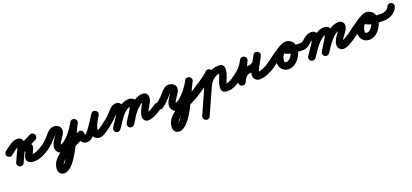

<svg xmlns="http://www.w3.org/2000/svg" viewBox="-19 -1282 5554 2589"><g transform="rotate(-20 2757.5 12.0)"><path d="M-41.3 -141.9C-25.2 -119.1 6.3 -113.7 29.1 -129.7C65.8 -155.6 123.2 -214.5 166 -214.5C166.6 -214.5 164.8 -214.6 164.1 -214.7C162.9 -215 161.8 -215.3 160.7 -215.7C158.1 -216.7 155.6 -218 153.4 -219.7C147 -224.3 141.7 -231.8 140.8 -239.9C140.8 -240.2 140.7 -241.4 140.7 -241C140.7 -213.5 118.7 -178.5 107 -152.9C87 -108.9 67 -64.9 47 -20.9C35.5 4.5 46.7 34.4 72.1 46C97.5 57.5 127.4 46.3 139 20.9C159 -23.1 179 -67.1 199 -111.1C217.3 -151.5 241.7 -195.8 241.7 -241C241.7 -284.9 209.6 -315.5 166 -315.5C91.3 -315.5 28.9 -253.1 -29.1 -212.3C-51.9 -196.2 -57.3 -164.7 -41.3 -141.9ZM348.3 -309.6C279.9 -275.1 211.6 -240.7 143.3 -206.3C115.7 -192.4 110.4 -164.4 119.3 -142.3C128.3 -120.1 151.5 -103.8 181 -112.9C197.9 -118.2 214.3 -121.2 232.1 -120.5C232.1 -120.5 232.9 -120.5 233.7 -120.5C234.5 -120.5 235.3 -120.5 235.3 -120.5C260.1 -121.2 238.1 -117.1 232.5 -140C231.3 -144.9 231.2 -149.8 232.1 -154.7C233.1 -160.1 236.2 -165.5 234.2 -161.3C234.2 -161.3 234.2 -161.2 234.1 -161.1C234 -160.9 234 -160.8 234 -160.8C219.5 -128.8 205 -96.8 190.6 -64.8C190.6 -64.8 190.6 -64.9 190.7 -65.1C190.7 -65.2 190.8 -65.3 190.8 -65.3C155.7 9.9 215.9 50.5 283 50.5C362.8 50.5 443.4 9.1 507.1 -35.7C529.9 -51.8 535.3 -83.3 519.3 -106.1C503.2 -128.9 471.7 -134.3 448.9 -118.3C403.3 -86.1 340.8 -50.5 283 -50.5C278.3 -50.5 273.6 -50.6 268.9 -51.1C260.5 -52.1 275.5 -45.3 279.1 -37.6C281.1 -33.4 281 -19.8 282.3 -22.7C282.3 -22.7 282.4 -22.8 282.5 -22.9C282.5 -23.1 282.6 -23.2 282.6 -23.2C297.1 -55.2 311.5 -87.2 326 -119.2C326 -119.2 326 -119.1 325.9 -118.9C325.8 -118.8 325.8 -118.7 325.8 -118.7C356.7 -185 289.2 -222.9 232.7 -221.5C232.7 -221.5 233.5 -221.5 234.3 -221.5C235.1 -221.5 235.9 -221.5 235.9 -221.5C206.7 -222.6 178.9 -218 151 -209.4C121.5 -200.2 117.2 -169.9 127.1 -145.4C137 -120.9 161.1 -102.2 188.7 -116.1C257.1 -150.5 325.4 -184.9 393.7 -219.4C418.6 -231.9 428.6 -262.3 416.1 -287.2C403.5 -312.1 373.2 -322.1 348.3 -309.6Z M506.9 -35.6C564.3 -75.6 608.6 -124.3 654.9 -175.9C660.1 -181.6 681 -203.5 683 -203.5C696.2 -203.5 689.2 -199.3 684.4 -210.4C683.2 -213.1 682.5 -221.9 682.5 -219C682.5 -188.1 594.1 -106.4 594.1 -32C594.1 18.6 627.1 62.7 680.7 62.7C815 62.7 951.8 -124.5 1007.9 -234C1023.1 -263.4 1008.8 -289.8 986.8 -301.6C964.7 -313.3 934.9 -310.4 918.8 -281.5C862.5 -179.9 688.5 239.1 610.8 239.1C610.1 239.1 612.4 239.2 613.1 239.3C614.6 239.6 616 240.1 617.4 240.7C622.2 242.8 626.2 246.4 628.9 250.9C629.5 252.1 631.1 256.6 631.1 256.3C631.1 140.2 924.4 33.4 1023 -35.6C1045.8 -51.6 1051.4 -83.1 1035.4 -106C1019.4 -128.8 987.9 -134.4 965 -118.4C824.7 -20.1 530.1 56 530.1 256.3C530.1 303.3 562.9 340.1 610.8 340.1C778.1 340.1 928.6 -90.6 1007.2 -232.5C1023.2 -261.5 1008.5 -288.1 986 -300.1C963.5 -312.1 933.2 -309.5 918.1 -280C883.9 -213.4 760.4 -38.3 680.7 -38.3C680.1 -38.3 681.8 -38.2 682.4 -38.1C691.3 -36.4 695.1 -24.3 695.1 -32C695.1 -87.9 783.5 -146.6 783.5 -219C783.5 -274.1 733 -304.5 683 -304.5C615.5 -304.5 570 -229.2 527.8 -185.8C503.7 -160.9 477.5 -138.2 449.1 -118.4C426.2 -102.5 420.6 -71 436.6 -48.1C452.5 -25.2 484 -19.6 506.9 -35.6Z M943.5 -77C943.5 -12.4 967.7 50.5 1042 50.5C1147.2 50.5 1255.7 -153.1 1308.7 -237C1326.4 -265.1 1313.4 -292.6 1291.7 -305.9C1270 -319.2 1239.6 -318.4 1222.6 -289.9C1181 -220.1 1085.6 -61.6 1150.1 16.9C1168 38.6 1193.9 49.1 1221.5 50.4C1221.5 50.4 1222.1 50.5 1222.7 50.5C1223.4 50.5 1224 50.5 1224 50.5C1278.3 50.5 1344.8 -5.4 1388 -35.6C1410.8 -51.6 1416.4 -83.1 1400.4 -106C1384.4 -128.8 1352.9 -134.4 1330 -118.4C1306.8 -102.1 1237.9 -50.5 1224 -50.5C1224 -50.5 1224.6 -50.5 1225.3 -50.5C1225.9 -50.5 1226.5 -50.4 1226.5 -50.4C1220.4 -50.7 1230.2 -43.4 1230.2 -44.1C1225.2 -103.4 1280.5 -189.6 1309.4 -238.1C1326.4 -266.7 1313.7 -293.9 1292.4 -307C1271.1 -320.1 1241 -319.1 1223.3 -291C1192.7 -242.5 1075.8 -50.5 1042 -50.5C1038.1 -50.5 1049.4 -40.1 1047.2 -48.4C1044.8 -57.6 1044.5 -67.5 1044.5 -77C1044.5 -104.9 1021.9 -127.5 994 -127.5C966.1 -127.5 943.5 -104.9 943.5 -77Z M1315.6 -48.1C1331.5 -25.3 1363 -19.6 1385.9 -35.6C1455.6 -84.2 1504.8 -142.5 1565.3 -199.6C1567.5 -201.7 1576.5 -210.1 1578.6 -210.1C1580.5 -210.1 1574.8 -210.7 1573 -211.5C1560.8 -216.8 1560.7 -225 1560.7 -224C1560.7 -195.1 1462.2 -53.7 1436.6 -16.9C1420.6 6 1426.2 37.5 1449.1 53.4C1472 69.4 1503.5 63.8 1519.4 40.9C1560 -17.3 1661.7 -154.4 1661.7 -224C1661.7 -272.5 1628.6 -311.1 1578.6 -311.1C1509.7 -311.1 1461.6 -233.9 1416.7 -190.8C1389.2 -164.4 1359.5 -140.3 1328.1 -118.4C1305.3 -102.5 1299.6 -71 1315.6 -48.1ZM1519.4 40.9C1574.7 -38.4 1660.3 -204.1 1766.1 -204.1C1769.2 -204.1 1758.5 -205.4 1753.8 -217.9C1752.9 -220.2 1752.3 -227.6 1752.3 -225.1C1752.3 -200.9 1656.9 -53.7 1630.7 -13.6C1615.5 9.8 1622 41.1 1645.4 56.3C1668.8 71.5 1700.1 65 1715.3 41.6C1753.5 -17 1853.3 -159.3 1853.3 -225.1C1853.3 -274.4 1812.7 -305.1 1766.1 -305.1C1609.4 -305.1 1515.3 -129.8 1436.6 -16.9C1420.6 6 1426.2 37.5 1449.1 53.4C1472 69.4 1503.5 63.8 1519.4 40.9ZM1716 40.4C1759.6 -32.7 1859.8 -203.9 1958.8 -207.4C1959.6 -207.4 1953.5 -209.1 1952.4 -209.7C1948.1 -212 1944.5 -215.2 1941.7 -219.2C1938.5 -223.7 1936.9 -228.4 1936.7 -233.8C1936.6 -233.7 1936.6 -233.6 1936.6 -233.5C1936.1 -231.1 1935.4 -228.8 1934.5 -226.5C1932.6 -221.5 1930.2 -216.6 1927.7 -211.9C1896.1 -153 1848.4 -84.3 1848.4 -16.1C1848.4 23.2 1874.9 55.5 1916 55.5C1991.3 55.5 2066 5.7 2125.6 -35.4C2148.6 -51.2 2154.4 -82.6 2138.6 -105.6C2122.8 -128.6 2091.4 -134.4 2068.4 -118.6C2028.8 -91.4 1966.7 -45.5 1916 -45.5C1913.9 -45.5 1923.3 -45 1928.7 -42.6C1936.4 -39.2 1942.8 -33.2 1946.6 -25.7C1947.5 -23.8 1948.3 -21.7 1948.8 -19.6C1949.2 -18.3 1949.4 -16.1 1949.4 -16.1C1949.4 -62.1 1994.2 -122.3 2016.7 -164.1C2049.5 -225.2 2045.4 -311.6 1955.2 -308.3C1808.2 -303.1 1695.9 -123.1 1629.3 -11.3C1615 12.6 1622.8 43.6 1646.8 57.9C1670.7 72.2 1701.7 64.4 1716 40.4Z M2155.9 -35.6C2213.3 -75.6 2257.6 -124.3 2303.9 -175.9C2309.1 -181.6 2330 -203.5 2332 -203.5C2345.2 -203.5 2338.2 -199.3 2333.4 -210.4C2332.2 -213.1 2331.5 -221.9 2331.5 -219C2331.5 -188.1 2243.1 -106.4 2243.1 -32C2243.1 18.6 2276.1 62.7 2329.7 62.7C2464 62.7 2600.8 -124.5 2656.9 -234C2672.1 -263.4 2657.8 -289.8 2635.8 -301.6C2613.7 -313.3 2583.9 -310.4 2567.8 -281.5C2511.5 -179.9 2337.5 239.1 2259.8 239.1C2259.1 239.1 2261.4 239.2 2262.1 239.3C2263.6 239.6 2265 240.1 2266.4 240.7C2271.2 242.8 2275.2 246.4 2277.9 250.9C2278.5 252.1 2280.1 256.6 2280.1 256.3C2280.1 140.2 2573.4 33.4 2672 -35.6C2694.8 -51.6 2700.4 -83.1 2684.4 -106C2668.4 -128.8 2636.9 -134.4 2614 -118.4C2473.7 -20.1 2179.1 56 2179.1 256.3C2179.1 303.3 2211.9 340.1 2259.8 340.1C2427.1 340.1 2577.6 -90.6 2656.2 -232.5C2672.2 -261.5 2657.5 -288.1 2635 -300.1C2612.5 -312.1 2582.2 -309.5 2567.1 -280C2532.9 -213.4 2409.4 -38.3 2329.7 -38.3C2329.1 -38.3 2330.8 -38.2 2331.4 -38.1C2340.3 -36.4 2344.1 -24.3 2344.1 -32C2344.1 -87.9 2432.5 -146.6 2432.5 -219C2432.5 -274.1 2382 -304.5 2332 -304.5C2264.5 -304.5 2219 -229.2 2176.8 -185.8C2152.7 -160.9 2126.5 -138.2 2098.1 -118.4C2075.2 -102.5 2069.6 -71 2085.6 -48.1C2101.5 -25.2 2133 -19.6 2155.9 -35.6Z M2671.8 -35.5C2727 -73.9 2783.7 -109.8 2839.3 -147.4C2875.4 -171.8 2909.3 -198 2939.5 -229.6C2958.8 -249.7 2958.1 -281.7 2937.9 -301C2917.8 -320.2 2885.8 -319.5 2866.5 -299.4C2841.3 -273.1 2812.8 -251.4 2782.7 -231.1C2726.7 -193.2 2669.7 -157.1 2614.2 -118.5C2591.3 -102.5 2585.6 -71 2601.5 -48.2C2617.5 -25.3 2649 -19.6 2671.8 -35.5ZM2856.9 -285.1C2777.6 -107.6 2698.2 69.9 2618.9 247.4C2607.5 272.9 2618.9 302.7 2644.4 314.1C2669.9 325.5 2699.7 314.1 2711.1 288.6C2790.4 111.1 2869.8 -66.4 2949.1 -243.9C2960.5 -269.3 2949.1 -299.2 2923.6 -310.6C2898.1 -322 2868.3 -310.5 2856.9 -285.1ZM2866.1 -58.8C2884.9 -107.5 2915.7 -154.2 2959.2 -184C2987.7 -203.4 3020.5 -214 3055 -214C3063.5 -214 3056.2 -213.2 3052.3 -214.6C3050.8 -215.3 3049.3 -215.9 3047.7 -216.6C3041 -220.6 3036.2 -226.3 3034.1 -233.8C3034 -234 3030.5 -216.7 3029.1 -212C3024.2 -195.4 3017.7 -179.2 3011.4 -163.1C2985.3 -97.3 2923.9 50.5 3053 50.5C3142.4 50.5 3195.6 12.6 3264.1 -35.7C3286.9 -51.8 3292.3 -83.3 3276.3 -106.1C3260.2 -128.9 3228.7 -134.3 3205.9 -118.3C3155.8 -82.9 3118.7 -50.5 3053 -50.5C3052.1 -50.5 3054.9 -50.1 3055.7 -49.8C3062 -47.3 3066.6 -43.5 3070.3 -37.8C3071.1 -36.2 3071.8 -34.7 3072.6 -33.2C3073 -32.1 3073.3 -28.8 3073.4 -29.9C3073.6 -31.5 3073.5 -33.1 3073.8 -34.8C3078.2 -65.9 3093.6 -96.5 3105.2 -125.8C3130.4 -189.3 3171.1 -315 3055 -315C3000.3 -315 2947.5 -298.2 2902.3 -267.4C2841.7 -226.1 2798 -163 2771.9 -95.2C2761.8 -69.1 2774.8 -39.9 2800.8 -29.9C2826.9 -19.8 2856.1 -32.8 2866.1 -58.8Z M3263.8 -35.5C3346.4 -92.9 3400.7 -151.1 3447 -241.5C3462 -270.9 3446.4 -297 3423.4 -308.2C3400.5 -319.5 3370.3 -315.8 3356.3 -285.9C3315 -197.7 3273.7 -109.6 3232.5 -21.4C3218.4 8.7 3233.7 34.6 3256.3 45.5C3278.9 56.4 3308.7 52.2 3323.5 22.4C3346.3 -23.8 3371.9 -74.5 3431 -74.5C3550.3 -74.5 3587.1 -146.2 3637.5 -240.7C3652.9 -269.4 3637 -295.4 3613.9 -306.8C3590.8 -318.2 3560.5 -315 3547 -285.4C3511 -206.1 3396.6 -66.5 3448.2 13.8C3464.6 39.3 3491.6 50.5 3521 50.5C3594 50.5 3689.1 6.3 3748.3 -35.9C3771 -52.1 3776.3 -83.6 3760.1 -106.3C3743.9 -129 3712.4 -134.3 3689.7 -118.1C3648.3 -88.6 3572.1 -50.5 3521 -50.5C3518.2 -50.5 3527.4 -46.9 3528.7 -45.7C3535 -40.1 3533.1 -37.4 3536.9 -32.1C3538.1 -30.5 3537.1 -36.1 3537.5 -38.1C3539.8 -50.7 3544.7 -63 3549.7 -74.7C3574.8 -133.5 3612.7 -185.6 3639 -243.6C3652.5 -273.3 3637.5 -298.8 3615.3 -309.7C3593.2 -320.7 3563.8 -317 3548.5 -288.3C3517.3 -229.9 3503.7 -175.5 3431 -175.5C3328.5 -175.5 3274.2 -105.7 3232.9 -22.4C3218.2 7.4 3233.9 33.5 3256.8 44.5C3279.7 55.5 3309.8 51.6 3323.9 21.4C3365.2 -66.8 3406.5 -154.9 3447.7 -243.1C3461.8 -273 3446.6 -298.8 3424.2 -309.8C3401.8 -320.8 3372.1 -316.9 3357 -287.5C3318.2 -211.6 3275.3 -166.6 3206.2 -118.5C3183.3 -102.5 3177.6 -71.1 3193.5 -48.2C3209.5 -25.3 3240.9 -19.6 3263.8 -35.5Z M3677.5 -48.3C3693.3 -25.3 3724.8 -19.6 3747.7 -35.5C3828.7 -91.5 3907.2 -161 3995.5 -204.1C4025.5 -218.7 4029.7 -248.5 4019 -271.2C4008.2 -293.8 3982.4 -309.3 3952.1 -295.3C3866.8 -255.7 3808.2 -165.3 3808.2 -71.2C3808.2 -0.7 3862.1 55.2 3933.2 55.2C4048 55.2 4138.1 -76.7 4138.1 -182.5C4138.1 -248.6 4086.3 -310.5 4018 -310.5C3977.7 -310.5 3936 -296.5 3921.3 -254.7C3921.3 -254.7 3921.4 -254.8 3921.4 -254.8C3921.4 -254.9 3921.4 -255 3921.4 -255C3873 -119.3 4127 -120.6 4199.9 -120.5C4227.8 -120.5 4250.5 -143 4250.5 -170.9C4250.5 -198.8 4228 -221.5 4200.1 -221.5C4155.4 -221.6 4110.1 -222.7 4065.9 -229.4C4051.3 -231.5 4036.4 -234.3 4022.5 -239.2C4018.5 -240.6 4011.7 -248.7 4011 -244.5C4010.6 -242.3 4014 -241.1 4014.9 -239C4017.2 -234 4017.7 -230.7 4017.4 -225.2C4017.1 -223.8 4016.9 -222.4 4016.6 -221C4016.5 -220.9 4016.5 -220.9 4016.6 -221C4016.6 -221.1 4016.6 -221.2 4016.7 -221.3C4017.9 -224.8 4013.4 -214.6 4010.8 -212C4003.3 -204.5 4007 -209.5 4018 -209.5C4029.9 -209.5 4037.1 -191 4037.1 -182.5C4037.1 -133.5 3990.1 -45.8 3933.2 -45.8C3917.8 -45.8 3909.2 -56 3909.2 -71.2C3909.2 -126.1 3944.8 -180.5 3994.6 -203.7C4024.8 -217.7 4029 -247.8 4018 -270.7C4007.1 -293.7 3981.1 -309.5 3951.2 -294.8C3858 -249.3 3775.6 -177.6 3690.3 -118.5C3667.3 -102.7 3661.6 -71.2 3677.5 -48.3Z M4149.5 -171C4149.5 -143.1 4172.1 -120.5 4200 -120.5C4300 -120.5 4319 -210.5 4387 -210.5C4389.4 -210.5 4382.1 -211.2 4379.9 -212.1C4371.9 -215.3 4364.6 -222.6 4362.7 -231.2C4362.6 -231.4 4362.5 -232.3 4362.5 -232C4362.5 -188.5 4267 -64 4237.6 -22C4221.6 0.9 4227.2 32.4 4250 48.4C4272.9 64.4 4304.4 58.8 4320.4 36C4366.2 -29.5 4463.5 -153.2 4463.5 -232C4463.5 -276.8 4433.1 -311.5 4387 -311.5C4280.5 -311.5 4255.4 -221.5 4200 -221.5C4172.1 -221.5 4149.5 -198.9 4149.5 -171ZM4320.5 35.8C4370.5 -36.2 4477.3 -213.5 4569 -213.5C4571.5 -213.5 4565.1 -215.3 4563.9 -216.1C4559.7 -218.9 4556.4 -222.9 4554.4 -227.5C4553.3 -229.8 4552.5 -237.6 4552.5 -235C4552.5 -200.1 4458.4 -60.9 4431.3 -17.9C4416.4 5.7 4423.5 36.8 4447.1 51.7C4470.7 66.6 4501.8 59.5 4516.7 35.9C4558.7 -30.6 4653.5 -159.2 4653.5 -235C4653.5 -283.5 4615.6 -314.5 4569 -314.5C4420.5 -314.5 4312.8 -130.2 4237.5 -21.8C4221.6 1.1 4227.3 32.6 4250.2 48.5C4273.1 64.4 4304.6 58.7 4320.5 35.8ZM4446 52C4469.2 67.5 4500.5 61.2 4516 38C4570.4 -43.6 4668.5 -212.5 4778 -212.5C4779.4 -212.5 4775.2 -212.7 4773.9 -213C4770.5 -213.7 4767.2 -215.1 4764.2 -217C4755.5 -222.5 4749.2 -232.1 4748.5 -242.5C4748.5 -243 4748.5 -243.5 4748.5 -244C4748.5 -202.5 4645.5 -120.7 4645.5 -29C4645.5 17.6 4677 50.5 4724 50.5C4780.7 50.5 4861 -4.7 4905 -35.7C4927.9 -51.7 4933.4 -83.2 4917.3 -106C4901.3 -128.9 4869.8 -134.4 4847 -118.3C4820.6 -99.8 4742.3 -50.5 4724 -50.5C4723.7 -50.5 4724.5 -50.4 4724.8 -50.4C4734.7 -48.4 4744 -39.3 4746.3 -29.5C4746.4 -29 4746.5 -27.7 4746.5 -29C4746.5 -99.9 4849.5 -158.8 4849.5 -244C4849.5 -284.3 4817.8 -313.5 4778 -313.5C4620.1 -313.5 4509.6 -134.5 4432 -18C4416.5 5.2 4422.8 36.5 4446 52Z M4834.5 -48.3C4850.3 -25.3 4881.8 -19.6 4904.7 -35.5C4985.7 -91.5 5064.2 -161 5152.5 -204.1C5182.5 -218.7 5186.7 -248.5 5176 -271.2C5165.2 -293.8 5139.4 -309.3 5109.1 -295.3C5023.8 -255.7 4965.2 -165.3 4965.2 -71.2C4965.2 -0.7 5019.1 55.2 5090.2 55.2C5205 55.2 5295.1 -76.7 5295.1 -182.5C5295.1 -248.6 5243.3 -310.5 5175 -310.5C5134.7 -310.5 5093 -296.5 5078.3 -254.7C5078.3 -254.7 5078.4 -254.8 5078.4 -254.8C5078.4 -254.9 5078.4 -255 5078.4 -255C5030 -119.3 5284 -120.6 5356.9 -120.5C5384.8 -120.5 5407.5 -143 5407.5 -170.9C5407.5 -198.8 5385 -221.5 5357.1 -221.5C5312.4 -221.6 5267.1 -222.7 5222.9 -229.4C5208.3 -231.5 5193.4 -234.3 5179.5 -239.2C5175.5 -240.6 5168.7 -248.7 5168 -244.5C5167.6 -242.3 5171 -241.1 5171.9 -239C5174.2 -234 5174.7 -230.7 5174.4 -225.2C5174.1 -223.8 5173.9 -222.4 5173.6 -221C5173.5 -220.9 5173.5 -220.9 5173.6 -221C5173.6 -221.1 5173.6 -221.2 5173.7 -221.3C5174.9 -224.8 5170.4 -214.6 5167.8 -212C5160.3 -204.5 5164 -209.5 5175 -209.5C5186.9 -209.5 5194.1 -191 5194.1 -182.5C5194.1 -133.5 5147.1 -45.8 5090.2 -45.8C5074.8 -45.8 5066.2 -56 5066.2 -71.2C5066.2 -126.1 5101.8 -180.5 5151.6 -203.7C5181.8 -217.7 5186 -247.8 5175 -270.7C5164.1 -293.7 5138.1 -309.5 5108.2 -294.8C5015 -249.3 4932.6 -177.6 4847.3 -118.5C4824.3 -102.7 4818.6 -71.2 4834.5 -48.3Z M5356.4 -120.5C5441.6 -119.5 5530.3 -163 5563 -245.4C5573.2 -271.3 5560.5 -300.7 5534.6 -311C5508.7 -321.2 5479.3 -308.5 5469 -282.6C5452.1 -239.8 5400.2 -221 5357.6 -221.5C5329.7 -221.8 5306.8 -199.5 5306.5 -171.6C5306.2 -143.7 5328.5 -120.8 5356.4 -120.5Z"/></g></svg>

Font: FRB American Cursive Guidelines Ultra
Style: Bold Italic
Weight: 1000
Italic angle: -25°
Version: Version 2.0;Modular Font Editor K font №1